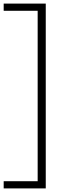

<svg xmlns="http://www.w3.org/2000/svg" viewBox="-40 -828 376 1068"><path d="M-19.5 220V180H169.5V-768H-19.5V-808H214.5V220Z"/></svg>

Font: Encode Sans Condensed Thin ExtraLight
Style: Regular
Weight: 250
Version: Version 3.002